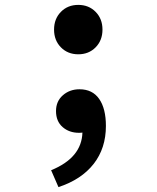

<svg xmlns="http://www.w3.org/2000/svg" viewBox="-20 -550 640 785"><path d="M371 -356.5Q343 -328 300 -328Q257 -328 229 -356.5Q201 -385 201 -429Q201 -473 229 -501.5Q257 -530 300 -530Q343 -530 371 -501.5Q399 -473 399 -429Q399 -385 371 -356.5ZM219 215 189 146Q314 95 317 -8Q312 -7 303 -7Q263 -7 236 -30.5Q209 -54 209 -96Q209 -136 237 -160.5Q265 -185 305 -185Q358 -185 385.5 -145.5Q413 -106 413 -35Q413 56 363 120Q313 184 219 215Z"/></svg>

Font: TypoPRO Source Code Pro
Style: Regular
Weight: 600
Monospace: yes
Designer: Paul D. Hunt, Teo Tuominen
Foundry: Adobe Systems Incorporated
Version: Version 2.010;PS 1.0;hotconv 1.0.84;makeotf.lib2.5.63406